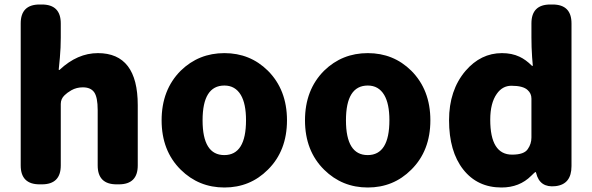

<svg xmlns="http://www.w3.org/2000/svg" viewBox="-20 -819 2630 853"><path d="M156 0Q72 0 72 -84V-715Q72 -799 156 -799H166Q250 -799 250 -715V-651Q250 -607 246 -563L241 -511Q241 -506 245 -509Q324 -583 415 -583Q592 -583 592 -352V-84Q592 0 508 0H498Q414 0 414 -84V-330Q414 -387 398.5 -409Q383 -431 348 -431Q320 -431 297 -418Q278 -407 267 -396Q250 -380 250 -357V-84Q250 0 166 0Z M783 -65Q698 -149 698 -284.5Q698 -420 783 -505Q863 -583 977 -583Q1091 -583 1170 -505Q1255 -420 1255 -284.5Q1255 -149 1170 -65Q1091 14 977 14Q863 14 783 -65ZM1073 -285Q1073 -358 1050 -397Q1025 -439 977 -439Q880 -439 880 -284.5Q880 -130 976.5 -130Q1073 -130 1073 -285Z M1420 -65Q1335 -149 1335 -284.5Q1335 -420 1420 -505Q1500 -583 1614 -583Q1728 -583 1807 -505Q1892 -420 1892 -284.5Q1892 -149 1807 -65Q1728 14 1614 14Q1500 14 1420 -65ZM1710 -285Q1710 -358 1687 -397Q1662 -439 1614 -439Q1517 -439 1517 -284.5Q1517 -130 1613.5 -130Q1710 -130 1710 -285Z M2208 14Q2101 14 2038 -66Q1975 -146 1975 -285Q1975 -418 2048 -504Q2116 -583 2210 -583Q2254 -583 2288 -567Q2316 -554 2343 -527Q2347 -524 2347 -529L2344 -565Q2341 -609 2341 -653V-715Q2341 -799 2425 -799H2435Q2519 -799 2519 -715V-81Q2519 0 2448 8Q2378 16 2362 -50Q2361 -55 2359 -55Q2357 -55 2340 -38Q2288 14 2208 14ZM2255 -132Q2309 -132 2325 -157Q2341 -180 2341 -208V-381Q2341 -404 2324 -419Q2304 -438 2252 -438Q2212 -438 2187 -402Q2158 -361 2158 -287Q2158 -132 2255 -132Z"/></svg>

Font: Resource Han Rounded TW Heavy
Style: Regular
Weight: 900
Designer: Cyano Hao (round all glyphs); Ryoko NISHIZUKA 西塚涼子 (kana, bopomofo & ideographs); Paul D. Hunt (Latin, Greek & Cyrillic)
Foundry: Cyano Hao
Version: 0.990